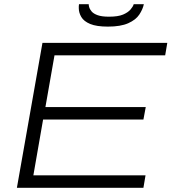

<svg xmlns="http://www.w3.org/2000/svg" viewBox="-20 -889 816 909"><path d="M60 0 181 -686H772L762 -627H238L195 -382H670L659 -323H184L138 -59H669L659 0ZM491 -763Q437 -763 407 -775.5Q377 -788 365 -808.5Q353 -829 353 -850Q353 -855 353 -859.5Q353 -864 354 -869H400Q400 -866 400.5 -862.5Q401 -859 402 -856Q405 -845 414 -834.5Q423 -824 442.5 -817Q462 -810 496 -810Q539 -810 562.5 -820Q586 -830 598 -844Q610 -858 613 -869H661Q656 -845 639.5 -820Q623 -795 587 -779Q551 -763 491 -763Z"/></svg>

Font: Archivo SemiExpanded ExtraLight
Style: Italic
Weight: 250
Width: 6
Italic angle: -10°
Designer: Hector Gatti
Foundry: Omnibus-Type
Version: Version 2.001